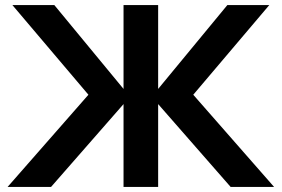

<svg xmlns="http://www.w3.org/2000/svg" viewBox="-20 -740 1115 760"><path d="M469 -328 182 0H10L330 -365L29 -720H195L469 -388V-720H606V-388L880 -720H1046L745 -365L1065 0H893L606 -328V0H469Z"/></svg>

Font: Vela Sans ExtBd
Style: Regular
Weight: 800
Designer: Principal design: Mikhail Sharanda - project Manrope.
Design modification: Ravid Balaliev
Foundry: Mikhail Sharanda
Version: Version 1.001